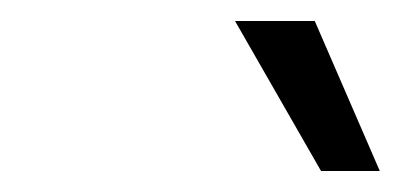

<svg xmlns="http://www.w3.org/2000/svg" viewBox="-20 -913 382 183"><path d="M204 -893H280L342 -750H286Z"/></svg>

Font: Teachers[wght] Italic
Style: Regular
Weight: 400
Designer: Alfredo Marco Pradil & Chank Diesel
Version: Version 1.000;Glyphs 3.1.2 (3151)